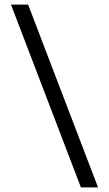

<svg xmlns="http://www.w3.org/2000/svg" viewBox="-20 -750 477 840"><path d="M28 -730H103L409 70H334Z"/></svg>

Font: Elaine Sans
Style: Regular
Weight: 400
Designer: Wei Huang
Foundry: Wei Huang
Version: Version 2.001;December 24, 2019;FontCreator 12.0.0.2547 64-b